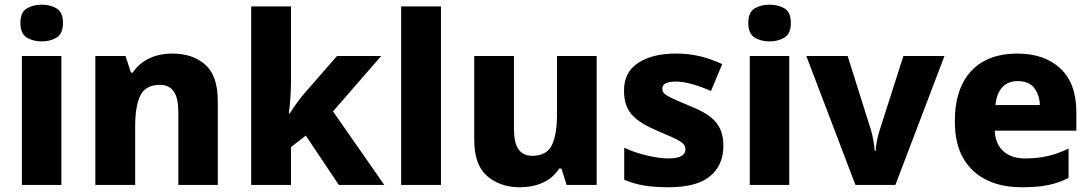

<svg xmlns="http://www.w3.org/2000/svg" viewBox="-20 -787 4642 817"><path d="M158.2 -767.1C132.8 -767.1 111.3 -761.7 93.8 -751C75.7 -740.2 66.9 -719.7 66.9 -689C66.9 -659.2 75.7 -638.7 93.8 -627.4C111.3 -616.2 132.8 -610.8 158.2 -610.8C182.1 -610.8 203.1 -616.2 221.2 -627.4C239.3 -638.7 248 -659.2 248 -689C248 -719.7 239.3 -740.2 221.2 -751C203.1 -761.7 182.1 -767.1 158.2 -767.1ZM73.2 -548.8V0H241.2V-548.8Z M712.9 -559.1C641.1 -559.1 579.6 -531.2 544.9 -478H537.1L514.2 -548.8H385.7V0H555.2V-250C555.2 -306.6 562.5 -350.1 577.1 -380.4C591.8 -410.6 619.6 -425.8 660.2 -425.8C714.8 -425.8 738.8 -387.2 738.8 -311V0H906.7V-357.9C906.7 -428.7 889.2 -480 853.5 -511.7C817.9 -543.5 771 -559.1 712.9 -559.1Z M1218.3 -759.8H1048.8V0H1218.3V-161.1L1281.2 -210L1421.9 0H1615.2L1397 -313L1602.1 -548.8H1414.1L1273.9 -388.2C1252.4 -362.8 1229.5 -330.1 1211.9 -303.2H1209C1214.4 -346.7 1218.3 -396.5 1218.3 -439Z M1856.4 -759.8H1687V0H1856.4Z M2350.1 -548.8V-298.8C2350.1 -242.2 2342.8 -198.7 2328.1 -168.9C2313.5 -139.2 2285.6 -124 2245.1 -124C2190.4 -124 2167 -163.6 2167 -237.8V-548.8H1998V-190.9C1998 -121.1 2016.1 -69.8 2052.7 -38.1C2089.4 -6.3 2135.7 9.8 2192.4 9.8C2260.3 9.8 2324.2 -13.7 2359.4 -69.8H2369.1L2391.1 0H2519V-548.8Z M3058.1 -166C3058.1 -262.2 3006.3 -299.8 2911.1 -337.9C2816.9 -377.9 2798.3 -385.3 2798.3 -410.2C2798.3 -430.2 2817.9 -439.9 2856.4 -439.9C2897.5 -439.9 2950.7 -423.8 3005.4 -399.9L3053.2 -514.2C2986.8 -544.9 2926.8 -559.1 2856.4 -559.1C2789.6 -559.1 2736.3 -545.9 2695.8 -519.5C2655.3 -493.2 2635.3 -454.1 2635.3 -401.9C2635.3 -309.6 2681.2 -272 2778.3 -230C2878.9 -187.5 2896.5 -178.2 2896.5 -150.9C2896.5 -127 2875 -112.8 2824.2 -112.8C2800.3 -112.8 2771 -116.7 2736.3 -124.5C2701.7 -132.3 2668 -143.6 2636.2 -158.2V-22C2665.5 -9.8 2694.8 -1.5 2723.6 2.9C2752.4 7.3 2786.6 9.8 2825.2 9.8C2905.3 9.8 2964.4 -5.9 3002 -37.6C3039.6 -69.3 3058.1 -111.8 3058.1 -166Z M3255.4 -767.1C3230 -767.1 3208.5 -761.7 3190.9 -751C3172.9 -740.2 3164.1 -719.7 3164.1 -689C3164.1 -659.2 3172.9 -638.7 3190.9 -627.4C3208.5 -616.2 3230 -610.8 3255.4 -610.8C3279.3 -610.8 3300.3 -616.2 3318.4 -627.4C3336.4 -638.7 3345.2 -659.2 3345.2 -689C3345.2 -719.7 3336.4 -740.2 3318.4 -751C3300.3 -761.7 3279.3 -767.1 3255.4 -767.1ZM3170.4 -548.8V0H3338.4V-548.8Z M3790 0 3999 -548.8H3824.2L3722.2 -230C3714.4 -206.1 3707.5 -172.9 3706.1 -145H3702.1C3700.7 -171.9 3693.4 -208 3687 -231L3586.9 -548.8H3411.1L3620.1 0Z M4308.1 -559.1C4148.4 -559.1 4043 -465.3 4043 -271C4043 -207 4055.2 -153.8 4079.6 -112.3C4128.4 -28.8 4217.3 9.8 4328.1 9.8C4372.6 9.8 4410.2 6.8 4440.4 0.5C4470.7 -5.9 4499.5 -15.6 4526.9 -29.8V-154.8C4465.8 -125.5 4411.6 -112.8 4341.8 -112.8C4261.2 -112.8 4215.3 -158.7 4212.9 -231H4560.1V-309.1C4560.1 -391.1 4537.6 -453.1 4492.2 -495.6C4446.8 -538.1 4385.3 -559.1 4308.1 -559.1ZM4311 -441.9C4342.3 -441.9 4365.7 -432.1 4380.9 -412.6C4396 -392.6 4404.3 -368.7 4404.8 -339.8H4215.8C4223.1 -410.6 4258.8 -441.9 4311 -441.9Z"/></svg>

Font: Noto Reveo Sans
Style: Regular
Weight: 800
Designer: Monotype Design Team
Foundry: Monotype Imaging Inc.
Version: Version 2.007